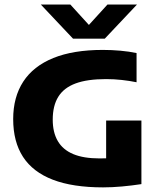

<svg xmlns="http://www.w3.org/2000/svg" viewBox="-20 -824 716 852"><path d="M437.5 7.5Q303 7.5 214.5 -26.5Q126 -60.5 82.2 -127.8Q38.5 -195 38.5 -295.5Q38.5 -393 83.2 -461.8Q128 -530.5 216.5 -566.5Q305 -602.5 436.5 -602.5Q475.5 -602.5 514.5 -599Q553.5 -595.5 586 -588.5V-459Q554.5 -465.5 520.2 -469.2Q486 -473 450.5 -473Q367.5 -473 315.5 -453.8Q263.5 -434.5 238.8 -394.8Q214 -355 214 -293Q214 -236.5 236.5 -198Q259 -159.5 305 -140.2Q351 -121 422 -121Q448.5 -121 478.5 -123Q508.5 -125 532.5 -129L451 -62V-289H607.5V-7Q565 -0.5 521.2 3.5Q477.5 7.5 437.5 7.5ZM304 -652.5 161 -804H292L388.5 -698H360.5L457 -804H588L445 -652.5Z"/></svg>

Font: Encode Sans SC SemiExpanded
Style: Bold
Weight: 700
Width: 6
Designer: Multiple Designers
Foundry: Impallari Type
Version: Version 3.002